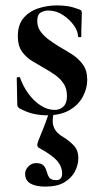

<svg xmlns="http://www.w3.org/2000/svg" viewBox="-20 -416 377 711"><path d="M118 -338Q118 -317 129.5 -300.5Q141 -284 159 -270.5Q177 -257 198 -244Q223 -230 247 -214.5Q271 -199 287 -177Q303 -155 303 -120Q303 -88 286.5 -57.5Q270 -27 237 -8Q204 11 154 11Q129 11 104 5.5Q79 0 50 -16Q48 -18 46 -21Q44 -24 44 -28L42 -127Q42 -130 47.5 -130.5Q53 -131 54 -129Q65 -97 85 -69.5Q105 -42 130.5 -25.5Q156 -9 182 -9Q202 -9 215 -21.5Q228 -34 228 -60Q228 -88 215.5 -106.5Q203 -125 184 -138.5Q165 -152 145 -163Q122 -176 99 -190Q76 -204 61 -225.5Q46 -247 46 -282Q46 -324 67 -349Q88 -374 121.5 -385Q155 -396 191 -396Q213 -396 231.5 -393Q250 -390 274 -381Q283 -378 283 -370Q283 -350 282 -328.5Q281 -307 281 -281Q281 -278 275 -278Q269 -278 269 -281Q269 -300 253.5 -322Q238 -344 213 -360.5Q188 -377 159 -377Q145 -377 131.5 -370Q118 -363 118 -338ZM179 2Q174 23 175.5 39Q177 55 186.5 68Q196 81 215 92Q236 105 253 122.5Q270 140 270 170Q270 194 258 218Q246 242 219.5 258.5Q193 275 148 275Q112 275 92.5 263.5Q73 252 73 227Q73 213 85 200.5Q97 188 113 188Q134 188 142 197.5Q150 207 153 219.5Q156 232 162.5 241.5Q169 251 188 251Q210 251 210 227Q210 201 192 180Q174 159 127 133Q120 130 118.5 124Q117 118 122 105Q132 81 137 68Q142 55 147.5 41Q153 27 162 1Z"/></svg>

Font: Cormorant Garamond Light
Style: Regular
Weight: 300
Designer: Christian Thalmann (Catharsis Fonts)
Foundry: Catharsis Fonts
Version: Version 4.001